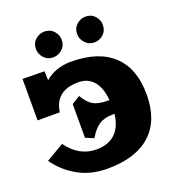

<svg xmlns="http://www.w3.org/2000/svg" viewBox="-147 -929 954 1052"><g transform="rotate(-20 330.0 -402.5)"><path d="M7.8 -142.1 111.8 -203.1Q179.2 -109.9 279.8 -109.9Q348.6 -109.9 389.2 -147.9Q429.7 -186 438 -259.8H430.2Q378.9 -259.8 347.7 -239.3Q316.4 -218.8 289.1 -171.9L241.2 -191.9V-388.2L289.1 -418Q315.4 -373 345.2 -356.4Q375 -339.8 430.2 -339.8H438Q431.6 -413.6 398.7 -451.9Q365.7 -490.2 310.1 -490.2Q176.3 -490.2 159.2 -370.1H29.8V-611.8L157.2 -609.9L158.2 -594.2Q159.2 -581.1 159.2 -557.1Q220.7 -609.9 310.1 -609.9Q470.7 -609.9 555.4 -530.5Q640.1 -451.2 640.1 -299.8Q640.1 -148.4 553 -69.3Q465.8 9.8 299.8 9.8Q204.6 9.8 130.4 -31.7Q56.2 -73.2 7.8 -142.1ZM154.8 -740.2Q154.8 -773.9 178 -794.4Q201.2 -814.9 230 -814.9Q263.7 -814.9 284.4 -792Q305.2 -769 305.2 -740.2Q305.2 -706.5 282 -685.8Q258.8 -665 230 -665Q196.3 -665 175.5 -688.2Q154.8 -711.4 154.8 -740.2ZM395 -740.2Q395 -773.9 418.2 -794.4Q441.4 -814.9 470.2 -814.9Q503.9 -814.9 524.4 -792Q544.9 -769 544.9 -740.2Q544.9 -706.5 522 -685.8Q499 -665 470.2 -665Q436.5 -665 415.8 -688.2Q395 -711.4 395 -740.2Z"/></g></svg>

Font: Zantroke
Style: Regular
Weight: 500
Foundry: gluk
Version: Version 0.36